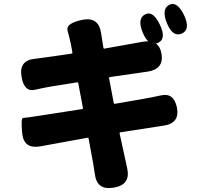

<svg xmlns="http://www.w3.org/2000/svg" viewBox="-20 -891 1040 984"><path d="M560 71Q476 85 466 0Q464 -16 457 -56L434 -181Q433 -186 428 -185L187 -141Q103 -126 94 -206Q86 -286 98.5 -286.5Q111 -287 183 -298L401 -332Q406 -333 405 -338L381 -465Q380 -470 375 -469L238 -447Q198 -440 159 -431Q103 -418 90 -500Q77 -583 161 -590Q166 -590 206 -596L347 -616Q352 -617 351 -622L344 -661Q336 -700 326 -735Q317 -771 400 -789Q485 -807 498 -722L510 -646Q511 -641 516 -642L712 -677Q795 -692 808 -614Q820 -537 737 -524L543 -496Q538 -495 539 -490L563 -363Q564 -358 569 -359L724 -386Q764 -393 804 -402Q871 -418 887 -339Q902 -259 818 -247L597 -213Q592 -212 593 -207L632 -28Q650 55 566 70ZM912 -719Q866 -699 836 -771Q806 -844 847 -866Q887 -887 923 -814Q958 -740 912 -719ZM789 -671Q743 -650 712 -723Q682 -795 723 -817Q764 -839 799 -765Q835 -691 789 -671Z"/></svg>

Font: Resource Han Rounded JP Heavy
Style: Regular
Weight: 900
Designer: Cyano Hao (round all glyphs); Ryoko NISHIZUKA 西塚涼子 (kana, bopomofo & ideographs); Paul D. Hunt (Latin, Greek & Cyrillic)
Foundry: Cyano Hao
Version: 0.990